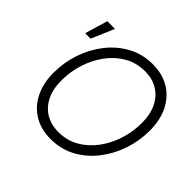

<svg xmlns="http://www.w3.org/2000/svg" viewBox="-177 -938 1148 1148"><g transform="rotate(45 397.5 -363.5)"><path d="M386.7 10.7Q304.7 10.7 244.4 -25.9Q184.1 -62.5 151.4 -128.9Q118.7 -195.3 118.7 -283.2Q118.7 -369.1 146 -450.2Q173.3 -531.2 224.1 -596.2Q274.9 -661.1 345.7 -699.7Q416.5 -738.3 502.9 -738.3Q585.4 -738.3 645.5 -701.7Q705.6 -665 738.3 -598.9Q771 -532.7 771 -443.8Q771 -357.9 743.7 -276.9Q716.3 -195.8 665.5 -130.9Q614.7 -65.9 544.2 -27.6Q473.6 10.7 386.7 10.7ZM389.6 -51.8Q461.9 -51.8 520 -85.2Q578.1 -118.7 619.6 -175Q661.1 -231.4 683.1 -300.8Q705.1 -370.1 705.1 -442.9Q705.1 -516.6 679.2 -568.6Q653.3 -620.6 607.2 -648.2Q561 -675.8 500.5 -675.8Q427.7 -675.8 369.4 -642.1Q311 -608.4 269.8 -552Q228.5 -495.6 206.5 -426Q184.6 -356.4 184.6 -284.2Q184.6 -210.9 210.2 -158.9Q235.8 -106.9 282.2 -79.3Q328.6 -51.8 389.6 -51.8ZM85.4 -583 128.4 -727.5H193.4L131.3 -583Z"/></g></svg>

Font: Inter 28pt Light
Style: Italic
Weight: 300
Italic angle: -9.3988°
Designer: Rasmus Andersson
Foundry: rsms
Version: Version 4.001;git-66647c0bb